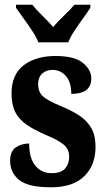

<svg xmlns="http://www.w3.org/2000/svg" viewBox="-20 -786 448 816"><path d="M197 10Q99 10 61 -21.5Q23 -53 23 -103Q23 -143 47 -159.5Q71 -176 104 -176Q104 -113 130.5 -81.5Q157 -50 199 -50Q240 -50 257 -70Q274 -90 274 -120Q274 -152 250.5 -171.5Q227 -191 176 -212Q127 -233 94 -255.5Q61 -278 45 -309.5Q29 -341 29 -389Q29 -469 80.5 -508.5Q132 -548 216 -548Q297 -548 332.5 -518.5Q368 -489 368 -453Q368 -387 283 -387Q283 -437 260 -463Q237 -489 203 -489Q176 -489 159 -473Q142 -457 142 -429Q142 -395 162.5 -376.5Q183 -358 241 -334Q285 -316 317.5 -294.5Q350 -273 368 -241.5Q386 -210 386 -162Q386 -84 338 -37Q290 10 197 10ZM143 -606Q134 -629 116.5 -655.5Q99 -682 80 -708Q61 -734 48 -753V-766H117Q132 -747 159.5 -720Q187 -693 206 -671Q224 -693 252.5 -720Q281 -747 296 -766H364V-753Q352 -734 333 -708Q314 -682 296.5 -655.5Q279 -629 270 -606Z"/></svg>

Font: Noto Serif Myanmar ExtraCondensed ExtraBold
Style: Regular
Weight: 800
Width: 2
Designer: Ben Mitchell and the Monotype Design Team
Foundry: Monotype Imaging Inc.
Version: Version 2.106; ttfautohint (v1.8.4.7-5d5b)